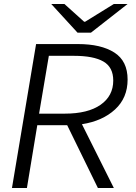

<svg xmlns="http://www.w3.org/2000/svg" viewBox="-20 -943 680 963"><path d="M161 -722H371Q487 -722 553.5 -679.5Q620 -637 620 -544Q620 -452 557 -394Q494 -336 391 -320L551 0H471L317 -315H167L115 0H40ZM548 -539Q548 -606 498.5 -634.5Q449 -663 351 -663H225L176 -373H305Q421 -373 484.5 -417.5Q548 -462 548 -539ZM237 -923H303L402 -834H407L551 -923H620L436 -779H369Z"/></svg>

Font: Nebula Sans Book
Style: Regular
Weight: 400
Italic angle: -9°
Designer: Paul D. Hunt for Adobe (as Source Sans)
Foundry: Nebula Entertainment & Broadcasting LLC
Version: Version 1.010